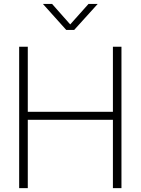

<svg xmlns="http://www.w3.org/2000/svg" viewBox="-20 -968 724 988"><path d="M78.6 0H123V-351.6H561V0H605V-727.5H561V-392.6H123V-727.5H78.6ZM248 -947.8H201.2V-947.3L320.8 -814H361.8L482.4 -947.3V-947.8H435.5L341.3 -842.3Z"/></svg>

Font: Raveo Display Display ExLight
Style: Regular
Weight: 200
Designer: Jakub Foglar, Rasmus Andersson (Inter)
Foundry: Jakubfoglar.com
Version: Version 1.100;Glyphs 3.2.3 (3260)